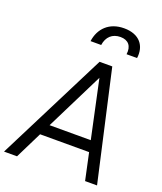

<svg xmlns="http://www.w3.org/2000/svg" viewBox="-203 -1111 1031 1222"><g transform="rotate(20 312.5 -499.5)"><path d="M-27 0H61L151 -182H483L522 0H603L435 -745H349ZM188 -257 383 -649 467 -257ZM250 -849H322C330 -906 366 -939 421 -939C474 -939 502 -906 494 -849H565C577 -934 529 -999 424 -999C323 -999 262 -937 250 -849Z"/></g></svg>

Font: Mluvka
Style: Italic
Weight: 400
Italic angle: -8°
Designer: Modified by Jiří Krblich, Original typeface by Gumpita Rahayu
Foundry: Gumpita Rahayu & Jiří Krblich
Version: Version 2.000;Glyphs 3.1.1 (3134)